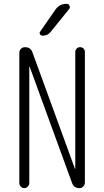

<svg xmlns="http://www.w3.org/2000/svg" viewBox="-20 -975 540 995"><path d="M80.1 -26.4V-701.2Q80.1 -712.9 88.4 -721.7Q96.7 -730.5 109.4 -730.5Q138.7 -730.5 148.4 -703.1L368.2 -100.6Q368.2 -99.6 369.1 -99.6Q370.1 -99.6 370.1 -100.6V-705.1Q370.1 -715.8 377 -723.1Q383.8 -730.5 395 -730.5Q406.2 -730.5 413.1 -723.1Q419.9 -715.8 419.9 -705.1V-28.3Q419.9 -17.6 411.6 -8.8Q403.3 0 391.6 0Q363.3 0 353.5 -26.4L133.8 -628.9Q133.8 -629.9 132.8 -629.9Q131.8 -629.9 131.8 -628.9V-26.4Q131.8 -16.6 124 -8.3Q116.2 0 106 0Q95.7 0 87.9 -7.8Q80.1 -15.6 80.1 -26.4ZM324.2 -955.1H326.2Q335.9 -955.1 340.3 -945.3Q344.7 -935.5 337.9 -927.7L242.2 -809.6Q227.5 -790 200.2 -790Q192.4 -790 187.5 -797.4Q182.6 -804.7 188.5 -811.5L267.6 -925.8Q289.1 -955.1 324.2 -955.1Z"/></svg>

Font: Rounded-L Mgen+ 1mn light
Style: Regular
Weight: 200
Designer: [Source Han Sans]
Ryoko NISHIZUKA  (kana & ideographs); Paul D. Hunt (Latin, Greek & Cyrillic); Wenlong ZHANG  (bopomofo
Version: Version 1.059.20150602